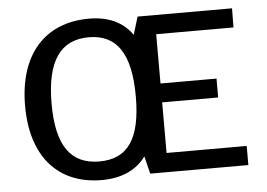

<svg xmlns="http://www.w3.org/2000/svg" viewBox="-52 -802 1227 881"><g transform="rotate(-5 561.5 -361.5)"><path d="M1058 -88H689V-321H947V-408H689V-635H1045L1046 -723H611L586 -641C544 -702 476 -733 388 -733C184 -733 61 -596 61 -359C61 -125 182 10 383 10C473 10 542 -21 586 -81L606 0H1058ZM379 -76C248 -76 183 -164 183 -359C183 -556 249 -648 379 -648C508 -648 571 -557 571 -359C571 -164 510 -76 379 -76Z"/></g></svg>

Font: United Sans Medium
Style: Regular
Weight: 500
Designer: Pablo Impallari, Rodrigo Fuenzalida (Modified by Dan O. Williams)
Version: Version 1.000;PS 001.000;hotconv 1.0.88;makeotf.lib2.5.64775